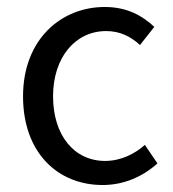

<svg xmlns="http://www.w3.org/2000/svg" viewBox="-20 -518 496 550"><path d="M274 12C332 12 387 -10 431 -50L395 -103C366 -77 326 -57 281 -57C192 -57 132 -131 132 -242C132 -354 196 -429 284 -429C323 -429 354 -414 381 -389L422 -441C388 -473 344 -498 280 -498C155 -498 46 -405 46 -242C46 -81 145 12 274 12Z"/></svg>

Font: DAIFUKU Sans
Style: Regular
Weight: 400
Designer: Original font ‘Source Han Sans JP’ : Paul D. Hunt
Foundry: Daifuku
Version: Version 1.000